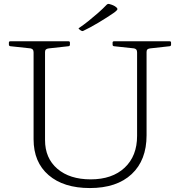

<svg xmlns="http://www.w3.org/2000/svg" viewBox="-20 -945 912 972"><path d="M722 -260Q722 -134 646.5 -63.5Q571 7 435 7Q302 7 226 -58.5Q150 -124 150 -240V-736H208V-236Q208 -144 270.5 -90.5Q333 -37 439 -37Q548 -37 611 -96Q674 -155 674 -257V-736H722ZM25 -729Q25 -736 32 -736H327Q334 -736 334 -729V-719Q334 -712 327 -711L227 -700Q218 -699 213 -695Q208 -691 208 -682V-516H150V-679Q150 -689 146.5 -693.5Q143 -698 135 -700L33 -711Q25 -712 25 -719ZM550 -729Q550 -736 557 -736H839Q846 -736 846 -729V-719Q846 -712 839 -711L740 -700Q731 -699 726.5 -695Q722 -691 722 -682V-516H674V-679Q674 -689 670.5 -693.5Q667 -698 659 -700L557 -711Q550 -712 550 -719ZM381 -797Q375 -800 381 -804Q402 -818 427 -838Q452 -858 476.5 -879.5Q501 -901 520 -921Q525 -926 532 -925Q544 -922 553 -918Q562 -914 569 -908Q574 -903 574.5 -900Q575 -897 571.5 -893Q568 -889 559 -882Q523 -857 479.5 -831Q436 -805 402 -789Q397 -786 390 -790Z"/></svg>

Font: Hahmlet ExtraLight
Style: Regular
Weight: 250
Designer: Minjoo Ham & Mark Frömberg
Foundry: hypertype
Version: Version 1.002